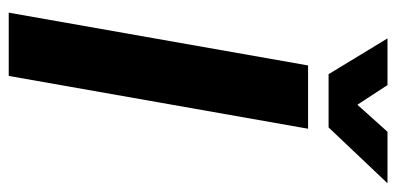

<svg xmlns="http://www.w3.org/2000/svg" viewBox="-254 -654 908 440"><g transform="rotate(90 200.0 -434.0)"><path d="M9 0 130 -686H275L154 0ZM150 -733 68 -868H175L220 -799L282 -868H400L272 -733Z"/></g></svg>

Font: Archivo VF Beta
Style: Italic
Weight: 400
Italic angle: -10°
Designer: Hector Gatti
Foundry: Omnibus-Type
Version: Version 1.002